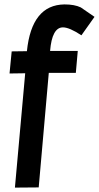

<svg xmlns="http://www.w3.org/2000/svg" viewBox="-20 -731 450 874"><path d="M266.6 -606.4Q216.8 -606.4 208 -499H334L325.2 -399.4H202.1L156.2 122.1L47.9 123L94.7 -397.5L23.4 -396.5L33.2 -497.1L102.5 -498Q124 -709 273.4 -710.9Q319.3 -710.9 347.7 -697.3Q352.5 -694.3 410.2 -654.3L350.6 -570.3Q295.9 -606.4 266.6 -606.4Z"/></svg>

Font: Puritan
Style: BoldItalic
Weight: 700
Version: 2.1